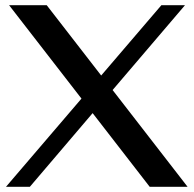

<svg xmlns="http://www.w3.org/2000/svg" viewBox="-20 -720 746 740"><path d="M557 0 337 -284 95 0H3L294 -340L15 -700H160L370 -429L602 -700H693L414 -373L703 0Z"/></svg>

Font: Fahkwang Medium
Style: Regular
Weight: 500
Version: Version 1.000; ttfautohint (v1.6)